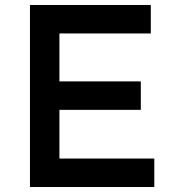

<svg xmlns="http://www.w3.org/2000/svg" viewBox="-20 -749 699 769"><path d="M100 -729H584V-615H218V-423H544V-309H218V-114H598V0H100Z"/></svg>

Font: Reem Kufi Fun Medium
Style: Regular
Weight: 500
Designer: Khaled Hosny
Version: Version 1.005